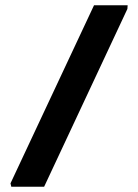

<svg xmlns="http://www.w3.org/2000/svg" viewBox="-20 -711 526 731"><path d="M23 0 20 -13 338 -691H466L465 -677L148 0Z"/></svg>

Font: Kreon Light
Style: Bold
Weight: 700
Version: Version 2.002